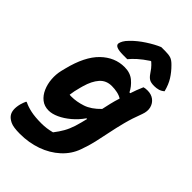

<svg xmlns="http://www.w3.org/2000/svg" viewBox="-297 -895 1190 1190"><g transform="rotate(45 298.5 -300.0)"><path d="M297 -552Q347 -552 379.5 -524.5Q412 -497 429 -462H436Q442 -481 450 -502Q458 -523 468 -546Q474 -548 482 -549Q490 -550 500 -550Q533 -550 555.5 -533Q578 -516 585.5 -487.5Q593 -459 580 -424Q555 -359 540.5 -302.5Q526 -246 516 -196Q506 -146 495 -98Q484 -50 466 -1Q444 61 394 106.5Q344 152 276 176Q208 200 131 200Q72 200 46.5 187.5Q21 175 10 159Q-12 128 3 69Q6 58 9.5 49Q13 40 17 31H23Q49 44 86 52Q123 60 179 60Q224 60 269 48Q293 17 309.5 -12Q326 -41 338 -78Q345 -100 350 -120Q355 -140 360 -160H354Q327 -121 291.5 -91Q256 -61 220 -44.5Q184 -28 154 -28Q116 -28 89.5 -49Q63 -70 48 -104.5Q33 -139 30 -179Q27 -219 36 -257L43 -285Q77 -422 144 -487Q211 -552 297 -552ZM177 -190Q182 -189 186 -189Q190 -189 194 -189Q238 -189 286.5 -205Q335 -221 382 -270Q388 -298 395 -328Q402 -358 413 -392Q396 -403 372.5 -408Q349 -413 324 -413Q275 -413 245 -379Q215 -345 198 -285L193 -267Q187 -245 183 -226Q179 -207 177 -190ZM370 -800H406Q435 -800 453.5 -794Q472 -788 494 -765Q524 -735 545 -701.5Q566 -668 578 -621Q563 -608 546 -603Q529 -598 509 -598Q481 -598 466.5 -606.5Q452 -615 439 -634Q430 -648 418.5 -662.5Q407 -677 389 -693H384Q342 -665 316.5 -642Q291 -619 274 -598H238Q162 -598 166 -629Q168 -640 176 -654.5Q184 -669 203 -688Q237 -723 284 -753.5Q331 -784 370 -800Z"/></g></svg>

Font: Recursive Mn Csl St XBd
Style: Italic
Weight: 800
Italic angle: -15°
Monospace: yes
Version: Version 1.079;hotconv 1.0.112;makeotfexe 2.5.65598; ttfautoh